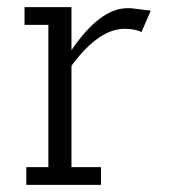

<svg xmlns="http://www.w3.org/2000/svg" viewBox="-20 -520 484 540"><path d="M181 -50H264V0H54V-50H116V-450H49V-500H181V-379Q260 -495 336 -497Q342 -497 348 -497L404 -490L378 -430Q359 -439 329 -439Q257 -438 181 -335Z"/></svg>

Font: Antic Slab
Style: Regular
Weight: 400
Designer: Santiago Orozco
Foundry: Santiago Orozco
Version: Version 001.002